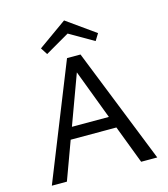

<svg xmlns="http://www.w3.org/2000/svg" viewBox="-125 -961 929 1059"><g transform="rotate(-15 340.0 -431.5)"><path d="M202 -708 177 -747 340 -863 503 -747 479 -708 340 -788ZM466 -218H205L125 0H39L302 -658H379L641 0H549ZM441 -285 334 -568 230 -285Z"/></g></svg>

Font: Ysabeau SC Medium
Style: Regular
Weight: 500
Designer: Christian Thalmann (Catharsis Fonts)
Version: Version 0.003